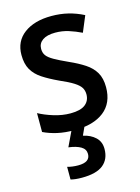

<svg xmlns="http://www.w3.org/2000/svg" viewBox="-119 -667 672 923"><g transform="rotate(-15 217.0 -205.5)"><path d="M396 -202Q396 -123 343.5 -82Q291 -41 198 -41Q149 -41 111.5 -49.5Q74 -58 43 -73V-167Q74 -150 116 -137Q158 -124 199 -124Q249 -124 272.5 -142.5Q296 -161 296 -193Q296 -212 287 -226.5Q278 -241 254.5 -256Q231 -271 185 -291Q140 -312 108 -333Q76 -354 59.5 -383Q43 -412 43 -456Q43 -524 94 -562Q145 -600 230 -600Q274 -600 313 -590.5Q352 -581 389 -562L356 -483Q325 -498 293.5 -508Q262 -518 227 -518Q186 -518 164 -502.5Q142 -487 142 -460Q142 -440 152 -426.5Q162 -413 186.5 -399Q211 -385 255 -365Q298 -346 330 -325Q362 -304 379 -275Q396 -246 396 -202ZM312 83Q312 134 278 161.5Q244 189 172 189Q138 189 116 183V120Q141 127 170 127Q229 127 229 86Q229 62 207 49Q185 36 146 31L185 -51H249L228 -5Q265 3 288.5 25Q312 47 312 83Z"/></g></svg>

Font: Noto Sans Tamil UI SemiCondensed Medium
Style: Regular
Weight: 500
Width: 4
Designer: Jelle Bosma - Monotype Design Team
Foundry: Monotype Imaging Inc.
Version: Version 2.004; ttfautohint (v1.8.4.7-5d5b)